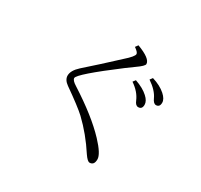

<svg xmlns="http://www.w3.org/2000/svg" viewBox="-172 -1023 1343 1286"><g transform="rotate(30 500.0 -379.5)"><path d="M653.3 -590.8Q717.8 -568.4 754.4 -534.7Q786.1 -505.9 786.1 -477.1Q786.1 -441.9 756.3 -441.9Q735.4 -441.9 723.1 -473.1Q699.7 -529.3 638.2 -570.8ZM745.1 -660.2Q808.6 -641.1 848.1 -606Q881.3 -576.2 881.3 -548.3Q881.3 -513.2 852.5 -513.2Q833 -513.2 818.4 -545.9Q795.9 -595.7 730 -640.1ZM551.3 -801.8Q660.2 -761.2 660.2 -719.2Q660.2 -704.1 606.9 -667Q583.5 -650.4 549.3 -625Q288.1 -427.7 288.1 -397Q288.1 -378.9 325.2 -356Q515.6 -234.4 619.1 -124.5Q695.3 -43.5 695.3 -2.9Q695.3 43 660.2 43Q644 43 617.2 3.9Q543 -110.8 450.2 -199.2Q403.8 -242.2 278.3 -330.1Q241.2 -356.4 241.2 -389.2Q241.2 -428.7 288.1 -471.2Q391.1 -562 510.3 -672.9Q569.3 -724.6 569.3 -744.1Q569.3 -757.8 536.1 -780.8Z"/></g></svg>

Font: I.Ming
Style: Regular
Weight: 400
Designer: Ichiten Fonts Project
Version: Version 6.11; Dec 27, 2019